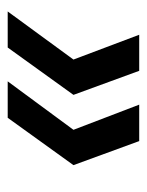

<svg xmlns="http://www.w3.org/2000/svg" viewBox="40 -550 390 511"><g transform="rotate(-90 235.5 -295.0)"><path d="M302 -120 238 -295 364 -470H460L332 -295L398 -120ZM115 -120 51 -295 177 -470H274L145 -295L212 -120Z"/></g></svg>

Font: DM Sans 24pt Medium
Style: Italic
Weight: 500
Italic angle: -10°
Designer: Colophon Foundry, Jonny Pinhorn
Foundry: Colophon Foundry
Version: Version 4.004;gftools[0.9.30]